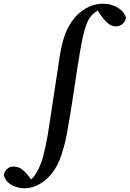

<svg xmlns="http://www.w3.org/2000/svg" viewBox="-175 -763 693 1026"><path d="M377 -743Q421 -743 456 -721Q491 -699 498 -668Q494 -646 478.5 -634Q463 -622 445 -622Q423 -622 405.5 -635.5Q388 -649 368 -676L347 -707Q344 -705 340.5 -702.5Q337 -700 334 -698Q317 -686 303.5 -666Q290 -646 278 -606Q266 -566 254 -495Q235 -382 218 -265.5Q201 -149 181 -41Q166 35 143.5 91.5Q121 148 82 186Q51 216 19 229.5Q-13 243 -42 243Q-81 243 -112 226Q-143 209 -155 174Q-152 154 -138 140.5Q-124 127 -102 127Q-78 127 -59.5 140.5Q-41 154 -25 175L-8 196Q2 186 11 173.5Q20 161 28 145Q45 113 56.5 69Q68 25 80 -41Q97 -148 112.5 -252.5Q128 -357 145 -468Q160 -561 189 -616Q218 -671 260 -702Q286 -722 314.5 -732.5Q343 -743 377 -743Z"/></svg>

Font: Source Serif Pro SemiBold
Style: Italic
Weight: 600
Italic angle: -12°
Designer: Frank Grießhammer
Foundry: Adobe Systems Incorporated
Version: Version 3.001;hotconv 1.0.111;makeotfexe 2.5.65597